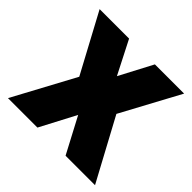

<svg xmlns="http://www.w3.org/2000/svg" viewBox="-140 -661 794 794"><g transform="rotate(45 257.5 -264.0)"><path d="M186 -528.3 260.3 -382.8 336.9 -528.3H507.8L369.1 -271L515.1 0H342.8L260.3 -156.2L178.2 0H5.9L151.9 -271L13.7 -528.3Z"/></g></svg>

Font: Vazirmatn FD Black
Style: Regular
Weight: 900
Designer: Saber Rastikerdar
Foundry: Saber Rastikerdar
Version: Version 33.003